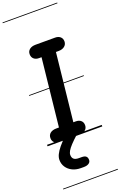

<svg xmlns="http://www.w3.org/2000/svg" viewBox="-319 -1401 1216 1936"><g transform="rotate(-20 288.5 -433.0)"><path d="M125.5 0Q90.5 0 70.2 -18.2Q50 -36.5 50 -67.5Q50 -101 74 -120Q98 -139 140 -139H167.5L245 -865H218Q184 -865 163.2 -883.5Q142.5 -902 142.5 -934Q142.5 -966 166.5 -985Q190.5 -1004 232 -1004H440.5Q475.5 -1004 496.2 -985.8Q517 -967.5 517 -936.5Q517 -904.5 492.8 -884.8Q468.5 -865 427.5 -865H399.5L322 -139H348Q383 -139 403.2 -120.8Q423.5 -102.5 423.5 -71.5Q423.5 -38.5 399.5 -19.2Q375.5 0 333.5 0ZM125.5 0Q90.5 0 70.2 -18.2Q50 -36.5 50 -67.5Q50 -101 74 -120Q98 -139 140 -139H167.5L245 -865H218Q184 -865 163.2 -883.5Q142.5 -902 142.5 -934Q142.5 -966 166.5 -985Q190.5 -1004 232 -1004H440.5Q475.5 -1004 496.2 -985.8Q517 -967.5 517 -936.5Q517 -904.5 492.8 -884.8Q468.5 -865 427.5 -865H399.5L322 -139H348Q383 -139 403.2 -120.8Q423.5 -102.5 423.5 -71.5Q423.5 -38.5 399.5 -19.2Q375.5 0 333.5 0ZM236 321.5Q185 321.5 145.2 302Q105.5 282.5 82.8 248.2Q60 214 60 170Q60 143.5 74.5 112.8Q89 82 120 44.2Q151 6.5 200 -41Q214.5 -55 230.5 -61.2Q246.5 -67.5 267.5 -67.5Q288.5 -67.5 306 -56.2Q323.5 -45 323.5 -31.5Q323.5 -21 312 -10.5Q264.5 32.5 235.5 63.8Q206.5 95 193.2 118.2Q180 141.5 180 160Q180 190.5 197.2 205.2Q214.5 220 250.5 220H280Q312 220 326.8 232.5Q341.5 245 341.5 271.5Q341.5 294.5 321.5 308Q301.5 321.5 267.5 321.5ZM-5 455H582V463H-5ZM-5 -16H582V0H-5ZM-5 -549H582V-541H-5ZM-5 -1329H582V-1321H-5Z"/></g></svg>

Font: Edu SA Dotted Guide
Style: Regular
Weight: 400
Designer: Tina and Corey Anderson, Eben Sorkin, Mirko Velimirovic
Foundry: Google for Education
Version: Version 2.000